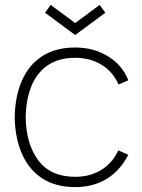

<svg xmlns="http://www.w3.org/2000/svg" viewBox="-20 -749 579 784"><path d="M287 -606 164 -697 187 -729 287 -655 387 -729 410 -697ZM287 15Q206.5 15 152 -21Q97.5 -57 69.5 -121.2Q41.5 -185.5 40 -270Q41.5 -356.5 69.8 -420.5Q98 -484.5 152.5 -519.8Q207 -555 287 -555Q362 -555 420.8 -519.2Q479.5 -483.5 504 -421L464 -404Q441.5 -456 394.8 -484.5Q348 -513 287 -513Q219 -513 174.5 -482.2Q130 -451.5 108 -396.8Q86 -342 85 -270Q86.5 -160 137 -93.5Q187.5 -27 287 -27Q346.5 -27 392.5 -54.5Q438.5 -82 463 -135L504 -117Q470.5 -52 415.5 -18.5Q360.5 15 287 15Z"/></svg>

Font: Manrope ExtraLight ExtraLight
Style: Regular
Weight: 250
Version: Version 4.501